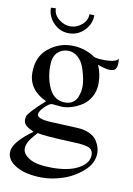

<svg xmlns="http://www.w3.org/2000/svg" viewBox="-96 -719 695 1007"><g transform="rotate(10 251.0 -215.5)"><path d="M489 -456Q496 -402 472 -393Q442 -384 387 -406Q407 -362 407 -310Q407 -270 389.5 -238.5Q372 -207 345.5 -190Q319 -173 292 -164.5Q265 -156 241 -156Q234 -156 210.5 -158.5Q187 -161 185 -161Q169 -159 145.5 -135Q122 -111 122 -95Q122 -70 203 -67L338 -61Q377 -59 404.5 -45.5Q432 -32 443.5 -13Q455 6 459.5 21.5Q464 37 464 51Q464 106 415.5 148.5Q367 191 307.5 210Q248 229 197 228Q113 227 62.5 198Q12 169 12 126Q12 73 115 -1Q88 -13 74 -25Q60 -37 60 -56Q60 -67 63 -75.5Q66 -84 87 -107.5Q108 -131 152 -170Q55 -215 55 -306Q55 -391 110.5 -436Q166 -481 234 -481Q304 -481 360 -443Q376 -435 426.5 -436Q477 -437 489 -456ZM327 -282Q327 -298 322.5 -322Q318 -346 307.5 -377Q297 -408 274 -429.5Q251 -451 220 -451Q187 -451 164 -428.5Q141 -406 141 -357Q141 -286 168 -233.5Q195 -181 251 -181Q276 -181 292.5 -193Q309 -205 316 -223.5Q323 -242 325 -255.5Q327 -269 327 -282ZM436 67Q436 50 428 39.5Q420 29 399.5 24.5Q379 20 361 18.5Q343 17 307 16Q180 11 137 2Q116 27 107.5 37.5Q99 48 92 63.5Q85 79 85 94Q85 123 123 145.5Q161 168 242 168Q332 168 384 139Q436 110 436 67ZM323 -658Q323 -611 289 -576.5Q255 -542 207 -542Q160 -542 126 -576.5Q92 -611 92 -658L118 -659Q118 -626 146.5 -602.5Q175 -579 209 -579Q242 -579 269.5 -602.5Q297 -626 297 -659Z"/></g></svg>

Font: GFS Artemisia
Style: Regular
Weight: 400
Designer: Takis Katsoulidis and George D. Matthiopoulos
Foundry: Takis Katsoulidis and George D. Matthiopoulos
Version: Version 1.0